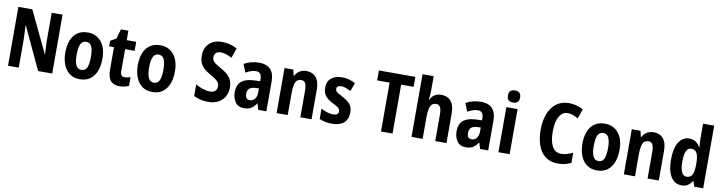

<svg xmlns="http://www.w3.org/2000/svg" viewBox="-25 -1522 8615 2293"><g transform="rotate(10 4282.5 -375.5)"><path d="M608 0H437L198 -511H194Q197 -459 199 -414Q201 -369 202 -333V0H72V-714H241L480 -213H483Q481 -263 479 -306Q477 -349 476 -385V-714H608Z M1168 -275Q1168 -194 1143.5 -129.5Q1119 -65 1069 -27.5Q1019 10 942 10Q869 10 819 -27Q769 -64 743.5 -128.5Q718 -193 718 -275Q718 -360 742.5 -423Q767 -486 817.5 -521.5Q868 -557 944 -557Q1044 -557 1106 -484Q1168 -411 1168 -275ZM856 -273Q856 -189 876.5 -146Q897 -103 943 -103Q989 -103 1009 -146Q1029 -189 1029 -275Q1029 -359 1009 -401.5Q989 -444 943 -444Q897 -444 876.5 -402Q856 -360 856 -273Z M1466 -106Q1498 -106 1537 -121V-15Q1514 -3 1485.5 3.5Q1457 10 1424 10Q1353 10 1316.5 -31Q1280 -72 1280 -165V-438H1221V-505L1290 -544L1325 -662H1415V-547H1530V-438H1415V-169Q1415 -106 1466 -106Z M2047 -275Q2047 -194 2022.5 -129.5Q1998 -65 1948 -27.5Q1898 10 1821 10Q1748 10 1698 -27Q1648 -64 1622.5 -128.5Q1597 -193 1597 -275Q1597 -360 1621.5 -423Q1646 -486 1696.5 -521.5Q1747 -557 1823 -557Q1923 -557 1985 -484Q2047 -411 2047 -275ZM1735 -273Q1735 -189 1755.5 -146Q1776 -103 1822 -103Q1868 -103 1888 -146Q1908 -189 1908 -275Q1908 -359 1888 -401.5Q1868 -444 1822 -444Q1776 -444 1755.5 -402Q1735 -360 1735 -273Z M2727 -206Q2727 -142 2699.5 -93Q2672 -44 2621.5 -17Q2571 10 2501 10Q2453 10 2409.5 0.5Q2366 -9 2324 -30V-171Q2367 -146 2412.5 -131Q2458 -116 2500 -116Q2544 -116 2564.5 -138.5Q2585 -161 2585 -194Q2585 -230 2560.5 -254Q2536 -278 2476 -312Q2437 -334 2403.5 -360Q2370 -386 2350 -424.5Q2330 -463 2330 -522Q2330 -615 2387 -670Q2444 -725 2545 -724Q2592 -724 2636.5 -712Q2681 -700 2725 -678L2683 -557Q2606 -599 2547 -599Q2509 -599 2489.5 -579Q2470 -559 2470 -529Q2470 -503 2480 -485.5Q2490 -468 2514.5 -451.5Q2539 -435 2581 -412Q2652 -373 2689.5 -326.5Q2727 -280 2727 -206Z M3023 -557Q3111 -557 3158 -508.5Q3205 -460 3205 -363V0H3107L3084 -73H3081Q3053 -31 3020 -10.5Q2987 10 2933 10Q2863 10 2828 -39.5Q2793 -89 2793 -162Q2793 -248 2844 -291Q2895 -334 2994 -338L3070 -341V-363Q3070 -451 3002 -451Q2974 -451 2943 -441Q2912 -431 2878 -412L2838 -510Q2876 -533 2923.5 -545Q2971 -557 3023 -557ZM3026 -252Q2976 -249 2953.5 -227.5Q2931 -206 2931 -166Q2931 -96 2986 -96Q3022 -96 3046 -125Q3070 -154 3070 -205V-254Z M3594 -557Q3668 -557 3710.5 -507.5Q3753 -458 3753 -360V0H3617V-323Q3617 -380 3602.5 -410Q3588 -440 3552 -440Q3502 -440 3483 -398Q3464 -356 3464 -261V0H3329V-547H3435L3451 -477H3459Q3479 -517 3514.5 -537Q3550 -557 3594 -557Z M4195 -161Q4195 -77 4145 -33.5Q4095 10 4002 10Q3915 10 3848 -21V-146Q3880 -128 3919.5 -115Q3959 -102 3995 -102Q4060 -102 4060 -151Q4060 -164 4053.5 -176Q4047 -188 4027 -201.5Q4007 -215 3967 -234Q3908 -263 3877.5 -301.5Q3847 -340 3847 -403Q3847 -476 3896 -516.5Q3945 -557 4030 -557Q4073 -557 4111.5 -546Q4150 -535 4189 -514L4150 -412Q4121 -428 4092.5 -439Q4064 -450 4034 -450Q3980 -450 3980 -409Q3980 -395 3986.5 -384.5Q3993 -374 4012.5 -361.5Q4032 -349 4070 -329Q4126 -300 4160.5 -263.5Q4195 -227 4195 -161Z M4735 0H4595V-593H4444V-714H4886V-593H4735Z M5100 -595Q5100 -563 5097.5 -531.5Q5095 -500 5091 -477H5099Q5118 -517 5151.5 -537Q5185 -557 5229 -557Q5305 -557 5347 -507Q5389 -457 5389 -360V0H5253V-323Q5253 -439 5190 -439Q5138 -439 5119 -395Q5100 -351 5100 -261V0H4965V-760H5100Z M5713 -557Q5801 -557 5848 -508.5Q5895 -460 5895 -363V0H5797L5774 -73H5771Q5743 -31 5710 -10.5Q5677 10 5623 10Q5553 10 5518 -39.5Q5483 -89 5483 -162Q5483 -248 5534 -291Q5585 -334 5684 -338L5760 -341V-363Q5760 -451 5692 -451Q5664 -451 5633 -441Q5602 -431 5568 -412L5528 -510Q5566 -533 5613.5 -545Q5661 -557 5713 -557ZM5716 -252Q5666 -249 5643.5 -227.5Q5621 -206 5621 -166Q5621 -96 5676 -96Q5712 -96 5736 -125Q5760 -154 5760 -205V-254Z M6087 -761Q6161 -761 6161 -687Q6161 -649 6141.5 -631.5Q6122 -614 6087 -614Q6053 -614 6033 -631.5Q6013 -649 6013 -687Q6013 -726 6032 -743.5Q6051 -761 6087 -761ZM6155 -547V0H6019V-547Z M6755 -604Q6708 -604 6677 -572Q6646 -540 6630.5 -484Q6615 -428 6615 -355Q6615 -237 6651.5 -174Q6688 -111 6760 -111Q6796 -111 6830 -122Q6864 -133 6900 -149V-26Q6829 10 6742 10Q6608 10 6538.5 -87Q6469 -184 6469 -356Q6469 -463 6501.5 -546Q6534 -629 6596 -676.5Q6658 -724 6748 -724Q6841 -724 6923 -678L6881 -562Q6851 -580 6819.5 -592Q6788 -604 6755 -604Z M7439 -275Q7439 -194 7414.5 -129.5Q7390 -65 7340 -27.5Q7290 10 7213 10Q7140 10 7090 -27Q7040 -64 7014.5 -128.5Q6989 -193 6989 -275Q6989 -360 7013.5 -423Q7038 -486 7088.5 -521.5Q7139 -557 7215 -557Q7315 -557 7377 -484Q7439 -411 7439 -275ZM7127 -273Q7127 -189 7147.5 -146Q7168 -103 7214 -103Q7260 -103 7280 -146Q7300 -189 7300 -275Q7300 -359 7280 -401.5Q7260 -444 7214 -444Q7168 -444 7147.5 -402Q7127 -360 7127 -273Z M7805 -557Q7879 -557 7921.5 -507.5Q7964 -458 7964 -360V0H7828V-323Q7828 -380 7813.5 -410Q7799 -440 7763 -440Q7713 -440 7694 -398Q7675 -356 7675 -261V0H7540V-547H7646L7662 -477H7670Q7690 -517 7725.5 -537Q7761 -557 7805 -557Z M8239 10Q8156 10 8110 -64Q8064 -138 8064 -273Q8064 -409 8110.5 -483Q8157 -557 8237 -557Q8281 -557 8313.5 -536Q8346 -515 8368 -477H8373Q8371 -503 8369 -528.5Q8367 -554 8367 -575V-760H8502V0H8395L8374 -63H8367Q8343 -27 8314 -8.5Q8285 10 8239 10ZM8282 -102Q8328 -102 8348.5 -139.5Q8369 -177 8370 -256V-283Q8370 -363 8349.5 -402Q8329 -441 8281 -441Q8201 -441 8201 -274Q8201 -102 8282 -102Z"/></g></svg>

Font: Noto Sans Thai Cond
Style: Bold
Weight: 700
Width: 3
Designer: Monotype Design Team
Foundry: Monotype Imaging Inc.
Version: Version 2.002; ttfautohint (v1.8.4.7-5d5b)